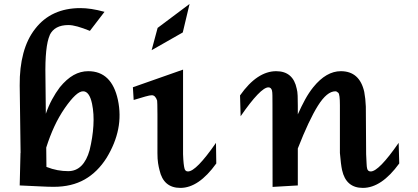

<svg xmlns="http://www.w3.org/2000/svg" viewBox="-20 -919 2071 951"><path d="M77.6 -0.5 81.5 -162.1 82 -161.1 77.6 -495.6Q76.7 -584 95.7 -655Q114.7 -726.1 154.3 -776.4Q194.3 -828.1 250.5 -853.5Q306.6 -878.9 377.9 -878.9Q403.8 -878.9 433.1 -874.5Q462.4 -870.1 497.6 -860.4L425.3 -766.1Q390.1 -780.3 364 -787.6Q337.9 -794.9 318.8 -794.9Q250 -794.9 226.1 -745.1H226.6Q202.1 -690.9 205.1 -538.1L207 -355.5Q220.2 -393.6 237.8 -426.3Q255.4 -459 276.4 -486.8Q310.1 -527.8 344.5 -547.1Q378.9 -566.4 417 -566.4Q533.2 -566.4 564 -424.3Q579.6 -350.6 565.4 -279.5Q551.3 -208.5 508.3 -137.7Q463.4 -66.4 399.2 -30Q335 6.3 247.1 6.3Q234.9 6.3 218.3 5.9Q201.7 5.4 183.1 4.4ZM210 -92.3Q238.3 -81.1 264.9 -76.2Q291.5 -71.3 317.9 -71.3Q356.4 -71.3 383.1 -97.9Q409.7 -124.5 423.8 -175.3Q439 -237.3 442.6 -296.1Q446.3 -355 436 -404.8Q422.9 -466.8 391.6 -466.8Q374.5 -466.8 352.1 -445.8Q329.6 -424.8 300.8 -383.3Q271.5 -340.8 249 -292.2Q226.6 -243.7 209 -188Z M1051.3 -109.4Q964.4 11.7 873.5 11.7Q789.6 11.7 770 -76.7Q766.1 -90.8 762.9 -111.1Q759.8 -131.3 759.8 -160.2Q760.7 -411.6 758.3 -420.9Q749.5 -447.3 731.9 -447.3Q722.2 -447.3 699.7 -440.9Q677.2 -434.6 642.1 -423.8L638.2 -486.8L886.7 -574.2V-155.3Q887.7 -127 889.6 -109.9Q891.6 -92.8 893.6 -85.4Q897 -69.8 911.1 -69.8Q951.7 -69.8 1049.8 -211.4ZM731 -670.4 760.7 -780.8 918.9 -899.4 885.3 -758.3Z M1330.1 6.8 1329.6 -401.4Q1329.6 -428.7 1329.3 -445.8Q1329.1 -462.9 1327.1 -470.7Q1322.8 -486.3 1309.6 -486.3Q1290 -486.3 1255.4 -450.2Q1220.7 -414.1 1171.9 -343.3L1168.9 -446.3Q1211.4 -506.8 1256.3 -536.6Q1301.3 -566.4 1347.7 -566.4Q1432.1 -566.4 1449.7 -479.5Q1453.6 -465.8 1454.3 -444.6Q1455.1 -423.3 1455.1 -395V-352.5Q1472.7 -392.1 1491.2 -426Q1509.8 -460 1532.2 -487.8Q1596.2 -566.4 1668 -566.4Q1761.2 -566.4 1784.2 -463.9Q1790.5 -430.7 1792 -391.1L1793.5 -155.3Q1794.9 -127 1795.7 -109.4Q1796.4 -91.8 1798.3 -85Q1801.3 -69.8 1816.4 -69.8Q1856.4 -69.8 1954.6 -211.4L1957.5 -109.4Q1869.6 11.7 1777.3 11.7Q1693.8 11.7 1674.3 -76.7Q1668.5 -103 1663.6 -161.1V-397.9Q1663.6 -451.7 1655.8 -459.2Q1647.9 -466.8 1641.1 -466.8Q1599.6 -466.8 1554.9 -395.8Q1510.3 -324.7 1455.1 -183.6V-0.5Z"/></svg>

Font: IranNastaliq
Style: Regular
Weight: 400
Designer: Hossein Zahedi
Version: Version 1.5